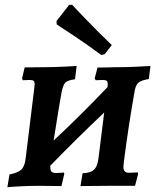

<svg xmlns="http://www.w3.org/2000/svg" viewBox="-20 -783 654 809"><path d="M502 -102Q500 -86 500 -81Q500 -66 506 -60.5Q512 -55 526 -55Q537 -55 548 -56Q559 -57 560 -57L562 -50L549 0H435L319 1L328 -53Q362 -54 377 -69Q392 -84 396 -124L419 -309Q303 -199 192 -85Q191 -67 196.5 -60.5Q202 -54 216 -54Q228 -54 237 -55Q246 -56 249 -56L251 -51L239 1L142 0Q109 0 67 2Q25 4 11 6L20 -48Q56 -55 70 -68.5Q84 -82 88 -115L124 -408Q126 -424 126 -427Q126 -439 121.5 -442.5Q117 -446 104 -446L76 -445L73 -453L84 -499L177 -500Q204 -500 246.5 -502Q289 -504 303 -505L296 -449Q265 -445 255 -434.5Q245 -424 239 -392Q229 -337 206 -191Q315 -292 433 -416Q434 -420 434 -427Q434 -439 429.5 -442.5Q425 -446 412 -446L383 -445L379 -453L391 -499Q391 -498 407 -498.5Q423 -499 437 -499Q457 -500 492 -500Q516 -500 558 -502Q600 -504 614 -505L607 -450Q577 -445 565 -436Q553 -427 548 -403Q522 -258 502 -102ZM271 -762 284 -763Q298 -747 349 -694.5Q400 -642 451 -593L421 -555L407 -551Q349 -594 292 -632Q235 -670 219 -680L218 -694Z"/></svg>

Font: Alegreya SC
Style: Bold Italic
Weight: 700
Italic angle: -7°
Designer: Juan Pablo del Peral
Foundry: Huerta Tipografica
Version: Version 2.007; ttfautohint (v1.6)